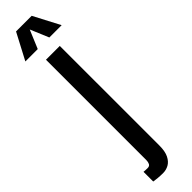

<svg xmlns="http://www.w3.org/2000/svg" viewBox="-359 -912 984 984"><g transform="rotate(-45 132.5 -420.0)"><path d="M97.7 103C112 103 125.7 99.4 138.7 92.3C151.7 85.1 162.4 73.2 170.7 56.6C179 40 183.1 17.9 183.1 -9.8V-732.4H83V-4.9C83 4.2 81.3 12.1 77.9 18.8C74.5 25.5 68 28.8 58.6 28.8C53.1 28.8 47.8 28.6 42.7 28.3C37.7 28 33.5 27.7 30.3 27.3V97.7C35.8 98.6 44.5 99.8 56.4 101.1C68.3 102.4 82 103 97.7 103ZM2 -800.8H91.8L133.8 -900.9L175.8 -800.8H265.1L190.4 -943.4H77.1Z"/></g></svg>

Font: Antonio
Style: Regular
Weight: 400
Designer: Vernon Adams
Foundry: Vernon Adams
Version: Version 1.002